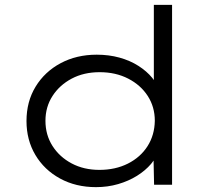

<svg xmlns="http://www.w3.org/2000/svg" viewBox="-20 -760 879 790"><path d="M375 10Q292 10 227 -25.5Q162 -61 125.5 -122.5Q89 -184 89 -262Q89 -342 126.5 -403.5Q164 -465 229.5 -500Q295 -535 378 -535Q428 -535 471.5 -523Q515 -511 549.5 -489Q584 -467 606.5 -439.5Q629 -412 637 -379L613 -387V-740H688V0H614L611 -141L631 -145Q625 -113 601.5 -85.5Q578 -58 543.5 -36.5Q509 -15 466 -2.5Q423 10 375 10ZM389 -61Q455 -61 506.5 -87Q558 -113 587 -158.5Q616 -204 617 -263Q617 -320 588 -365Q559 -410 507.5 -436.5Q456 -463 390 -463Q325 -463 275 -436.5Q225 -410 196 -365Q167 -320 167 -263Q167 -205 196 -159.5Q225 -114 275 -87.5Q325 -61 389 -61Z"/></svg>

Font: Lexend Mega Light
Style: Regular
Weight: 300
Version: Version 1.007